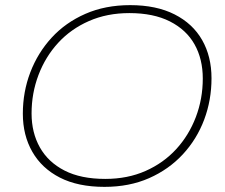

<svg xmlns="http://www.w3.org/2000/svg" viewBox="-20 -724 877 748"><path d="M387 4Q284 4 213.5 -32Q143 -68 106 -132.5Q69 -197 69 -281Q69 -366 98 -442Q127 -518 181 -577Q235 -636 312.5 -670Q390 -704 487 -704Q589 -704 660 -668Q731 -632 767.5 -568Q804 -504 804 -419Q804 -334 775.5 -258Q747 -182 692.5 -123Q638 -64 561 -30Q484 4 387 4ZM390 -27Q477 -27 547 -58Q617 -89 666.5 -143Q716 -197 743 -268Q770 -339 770 -418Q770 -494 738 -551Q706 -608 642 -640.5Q578 -673 484 -673Q397 -673 326.5 -642Q256 -611 206.5 -557Q157 -503 130 -432Q103 -361 103 -282Q103 -207 135.5 -149.5Q168 -92 231.5 -59.5Q295 -27 390 -27Z"/></svg>

Font: Montserrat Thin ExtraLight
Style: Italic
Weight: 250
Italic angle: -11.3°
Version: Version 9.000